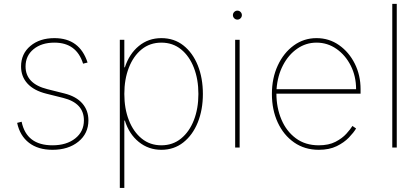

<svg xmlns="http://www.w3.org/2000/svg" viewBox="-20 -747 2125 972"><path d="M423.3 -430.4 400.6 -424.7Q367.2 -531.2 255.7 -531.2Q190.3 -531.2 149.9 -498Q109.4 -464.8 109.4 -410.5Q109.4 -323.2 220.2 -295.5L305.4 -274.1Q365.4 -259.2 396.5 -223.7Q427.6 -188.2 427.6 -137.8Q427.6 -71 376.8 -29.8Q326 11.4 245.7 11.4Q172.9 11.4 126.8 -24.1Q80.6 -59.7 66.8 -125L89.5 -130.7Q114 -11.4 245.7 -11.4Q316.8 -11.4 360.8 -46.2Q404.8 -81 404.8 -137.8Q404.8 -225.1 299.7 -251.4L214.5 -272.7Q151.6 -288.4 119.1 -323.9Q86.6 -359.4 86.6 -410.5Q86.6 -474.8 133.9 -514.4Q181.1 -554 255.7 -554Q383.2 -554 423.3 -430.4Z M586.6 204.5V-545.5H609.4V-406.2H612.2Q634.2 -474.1 682.7 -514Q731.2 -554 796.9 -554Q861.5 -554 908.6 -516.9Q955.6 -479.8 981.4 -415.8Q1007.1 -351.9 1007.1 -271.3Q1007.1 -191.1 981.2 -127.1Q955.3 -63.2 908 -25.9Q860.8 11.4 796.9 11.4Q731.9 11.4 682.7 -28.4Q633.5 -68.2 612.2 -136.4H609.4V204.5ZM609.4 -271.3Q609.4 -197.4 632.3 -138.7Q655.2 -79.9 697.3 -45.6Q739.3 -11.4 796.9 -11.4Q854.4 -11.4 896.5 -45.6Q938.6 -79.9 961.5 -138.7Q984.4 -197.4 984.4 -271.3Q984.4 -345.2 961.6 -403.9Q938.9 -462.7 896.8 -497Q854.8 -531.2 796.9 -531.2Q739 -531.2 696.9 -497Q654.8 -462.7 632.1 -403.9Q609.4 -345.2 609.4 -271.3Z M1170.5 0V-545.5H1193.2V0ZM1181.8 -647.7Q1172.6 -647.7 1165.8 -654.5Q1159.1 -661.2 1159.1 -670.5Q1159.1 -679.7 1165.8 -686.4Q1172.6 -693.2 1181.8 -693.2Q1191.1 -693.2 1197.8 -686.4Q1204.5 -679.7 1204.5 -670.5Q1204.5 -661.2 1197.8 -654.5Q1191.1 -647.7 1181.8 -647.7Z M1593.8 11.4Q1522.4 11.4 1468.9 -25.9Q1415.5 -63.2 1386 -127.1Q1356.5 -191.1 1356.5 -271.3Q1356.5 -351.6 1386.2 -415.5Q1415.8 -479.4 1467 -516.7Q1518.1 -554 1582.4 -554Q1646 -554 1696.4 -518.6Q1746.8 -483.3 1776.1 -424.7Q1805.4 -366.1 1805.4 -295.5V-272.7H1379.3Q1379.6 -201.3 1404.7 -142Q1429.7 -82.7 1477.5 -47.1Q1525.2 -11.4 1593.8 -11.4Q1644.2 -11.4 1678.4 -29.1Q1712.7 -46.9 1733.5 -70Q1754.3 -93 1764.2 -109.4L1782.7 -96.6Q1770.6 -76 1746.4 -50.8Q1722.3 -25.6 1684.7 -7.1Q1647 11.4 1593.8 11.4ZM1380 -295.5H1782.7Q1782.7 -361.2 1755.7 -414.6Q1728.7 -468 1683.2 -499.6Q1637.8 -531.2 1582.4 -531.2Q1528.8 -531.2 1484.6 -500.5Q1440.3 -469.8 1412.6 -416.5Q1384.9 -363.3 1380 -295.5Z M1988.6 -727.3V0H1965.9V-727.3Z"/></svg>

Font: Inter UI Thin
Style: Regular
Weight: 100
Designer: Rasmus Andersson
Foundry: rsms
Version: 3.2;8d6f07862